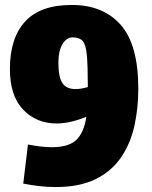

<svg xmlns="http://www.w3.org/2000/svg" viewBox="-20 -747 614 776"><path d="M20 -468Q20 -593 81.5 -660Q143 -727 270 -727Q397 -727 468 -646.5Q539 -566 539 -388Q539 -309 523 -237.5Q507 -166 469 -110.5Q431 -55 366.5 -23Q302 9 204 9Q170 9 137 5Q104 1 74 -5L93 -163Q149 -152 189 -152Q257 -152 288 -181Q319 -210 329 -275Q297 -262 267 -255Q237 -248 209 -248Q127 -248 73.5 -304Q20 -360 20 -468ZM285 -387Q306 -387 335 -395Q335 -481 331 -524Q327 -567 314 -581.5Q301 -596 274 -596Q249 -596 232.5 -568.5Q216 -541 216 -494Q216 -436 232 -411.5Q248 -387 285 -387Z"/></svg>

Font: Protest Strike
Style: Regular
Weight: 400
Designer: Octavio Pardo
Foundry: Ashler Design
Version: Version 2.005; ttfautohint (v1.8.4.7-5d5b)